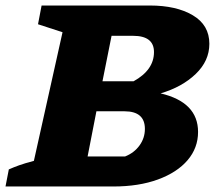

<svg xmlns="http://www.w3.org/2000/svg" viewBox="-55 -677 780 697"><path d="M-35 0 -23 -62Q-5 -70 14.5 -77Q34 -84 68 -93L172 -560L83 -589L96 -657H489Q585 -657 645 -621.5Q705 -586 705 -518Q705 -456 655.5 -408.5Q606 -361 528 -338Q664 -306 664 -198Q664 -140 626 -95.5Q588 -51 518.5 -25.5Q449 0 356 0ZM428 -547H350L317 -382H430Q504 -423 504 -488Q504 -547 428 -547ZM263 -109H399Q432 -122 451.5 -149Q471 -176 471 -209Q471 -273 397 -273H295Z"/></svg>

Font: Piazzolla ExtraBold
Style: Italic
Weight: 800
Italic angle: -11.3°
Designer: Juan Pablo del Peral
Foundry: Huerta Tipografica
Version: Version 1.330